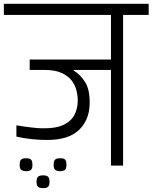

<svg xmlns="http://www.w3.org/2000/svg" viewBox="-56 -860 792 997"><path d="M409.5 -318Q406.7 -233.8 352.5 -183.6Q298.3 -133.3 189.3 -133.3Q147.2 -133.3 108.3 -137.4Q69.5 -141.5 29.2 -150.5V-209.2Q68.5 -202.7 106 -198.2Q143.5 -193.8 161.5 -193.8Q231.5 -192.2 272.2 -210.9Q312.8 -229.7 330.3 -263.2Q347.8 -296.8 347.8 -337.8Q347.8 -363 341 -390.5Q334.2 -418 315.8 -442.2Q297.3 -466.3 262.8 -481.7Q228.3 -497 173 -497H98.2V-551H520.2V-782.5H-36V-840.2H716V-782.5H583.2V0H520.2V-497H326.2V-494Q361.8 -472.7 386.7 -432.6Q411.5 -392.5 409.5 -318ZM79.8 29Q66.3 29 56.2 23.2Q46 17.5 46 -4.5Q46 -20.1 50.5 -27.2Q55 -34.3 62.8 -36.3Q70.5 -38.3 79.8 -38.3Q89.2 -38.3 96.4 -36.3Q103.7 -34.3 108.1 -27.2Q112.5 -20.1 112.5 -4.5Q112.5 17.5 103.4 23.2Q94.2 29 79.8 29ZM256.4 29Q242.2 29 232.3 23.2Q222.5 17.5 222.5 -4.5Q222.5 -20.1 227.1 -27.2Q231.7 -34.3 239.5 -36.3Q247.4 -38.3 256.5 -38.3Q266.5 -38.3 273.8 -36.3Q281 -34.3 285 -27.2Q289 -20.1 289 -4.5Q289 17.5 279.8 23.2Q270.7 29 256.4 29ZM167.7 117Q158.5 117 150.7 115Q142.8 113 138.2 105.9Q133.7 98.8 133.7 84.5Q133.7 69 138.2 61.7Q142.8 54.5 150.7 52.5Q158.5 50.5 167.7 50.5Q176.8 50.5 184.6 52.5Q192.3 54.5 196.8 61.7Q201.3 69 201.3 84.5Q201.3 98.8 196.8 105.9Q192.3 113 184.5 115Q176.8 117 167.7 117Z"/></svg>

Font: Matangi Light
Style: Regular
Weight: 300
Designer: Prashant Pant
Foundry: The Graphic Ant
Version: Version 3.002